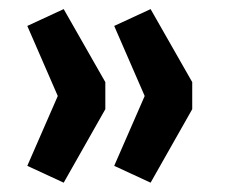

<svg xmlns="http://www.w3.org/2000/svg" viewBox="-20 -477 498 422"><path d="M120 -75.5 40 -112.5 107 -266 40 -420 120 -457 211.5 -296.5V-237ZM311 -75.5 231 -112.5 298 -266 231 -420 311 -457 402.5 -296.5V-237Z"/></svg>

Font: Nunito Sans 12pt ExtraLight SemiCondensed
Style: Regular
Weight: 200
Width: 4
Version: Version 3.101;gftools[0.9.27]